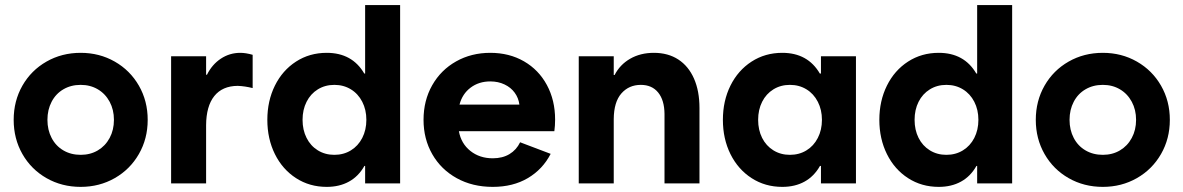

<svg xmlns="http://www.w3.org/2000/svg" viewBox="-20 -727 4690 761"><path d="M34.2 -252Q34.2 -326.7 68.8 -387.5Q103.5 -448.2 164.3 -482.9Q225.1 -517.6 299.8 -517.6Q374 -517.6 434.8 -482.9Q495.6 -448.2 530.5 -387.5Q565.4 -326.7 565.4 -252Q565.4 -177.2 530.5 -116.5Q495.6 -55.7 434.8 -21Q374 13.7 299.8 13.7Q225.1 13.7 164.3 -21Q103.5 -55.7 68.8 -116.5Q34.2 -177.2 34.2 -252ZM431.6 -252Q431.6 -292 414.6 -323.7Q397.5 -355.5 367.7 -373Q337.9 -390.6 299.8 -390.6Q261.2 -390.6 231.2 -373Q201.2 -355.5 184.6 -323.7Q168 -292 168 -252Q168 -211.9 184.6 -180.2Q201.2 -148.4 231.2 -130.9Q261.2 -113.3 299.8 -113.3Q337.9 -113.3 367.7 -130.9Q397.5 -148.4 414.6 -180.2Q431.6 -211.9 431.6 -252Z M658.2 -503.9H796.9V-430.7H800.3Q820.3 -471.2 855.2 -494.4Q890.1 -517.6 932.6 -517.6Q954.1 -517.6 981.4 -509.8V-377.9Q950.2 -385.7 921.9 -386.7Q861.3 -386.2 829.3 -346.2Q797.4 -306.2 796.9 -231V0H658.2Z M1427.2 0V-69.3H1424.3Q1400.9 -27.8 1363 -7.1Q1325.2 13.7 1274.9 13.7Q1207 13.7 1153.3 -21Q1099.6 -55.7 1069.6 -116.2Q1039.6 -176.8 1039.6 -252Q1039.6 -327.1 1069.6 -387.7Q1099.6 -448.2 1153.3 -482.9Q1207 -517.6 1274.9 -517.6Q1376 -517.6 1423.8 -435.5H1427.2V-707H1565.9V0ZM1432.1 -252Q1432.1 -292 1415.8 -323.7Q1399.4 -355.5 1370.6 -373Q1341.8 -390.6 1305.2 -390.6Q1268.6 -390.6 1239.7 -372.8Q1210.9 -355 1195.1 -323.5Q1179.2 -292 1179.2 -252Q1179.2 -211.9 1195.1 -180.4Q1210.9 -148.9 1239.7 -131.1Q1268.6 -113.3 1305.2 -113.3Q1341.8 -113.3 1370.6 -130.9Q1399.4 -148.4 1415.8 -180.2Q1432.1 -211.9 1432.1 -252Z M1658.7 -252Q1658.7 -328.6 1693.1 -389.2Q1727.5 -449.7 1787.8 -483.6Q1848.1 -517.6 1923.3 -517.6Q1998.5 -517.6 2056.9 -483.9Q2115.2 -450.2 2147.7 -389.9Q2180.2 -329.6 2180.2 -252.9Q2180.2 -229 2177.2 -207H1798.8Q1807.6 -158.2 1844.2 -128.9Q1880.9 -99.6 1933.1 -99.6Q1971.7 -99.6 1999.3 -116.2Q2026.9 -132.8 2041.5 -163.1L2162.6 -117.2Q2130.9 -55.7 2072 -21Q2013.2 13.7 1933.1 13.7Q1852.5 13.7 1790.3 -20.8Q1728 -55.2 1693.4 -115.7Q1658.7 -176.3 1658.7 -252ZM2038.6 -312.5Q2035.2 -338.9 2020 -359.6Q2004.9 -380.4 1979.7 -392.3Q1954.6 -404.3 1923.3 -404.3Q1877.9 -404.3 1845.2 -379.6Q1812.5 -355 1801.3 -312.5Z M2273.9 -503.9H2412.6V-429.7H2416Q2437 -470.7 2477.5 -494.1Q2518.1 -517.6 2571.8 -517.6Q2627.9 -517.6 2668.5 -491.2Q2709 -464.8 2730.7 -415.5Q2752.4 -366.2 2752.4 -298.8V0H2613.8V-275.4Q2613.3 -330.1 2588.6 -360.4Q2564 -390.6 2520 -390.6Q2472.7 -390.6 2442.9 -356.7Q2413.1 -322.8 2412.6 -254.9V0H2273.9Z M3237.8 -252Q3237.8 -292 3221.4 -323.7Q3205.1 -355.5 3176.3 -373Q3147.5 -390.6 3110.8 -390.6Q3074.2 -390.6 3045.4 -372.8Q3016.6 -355 3000.7 -323.5Q2984.9 -292 2984.9 -252Q2984.9 -211.9 3000.7 -180.4Q3016.6 -148.9 3045.4 -131.1Q3074.2 -113.3 3110.8 -113.3Q3147.5 -113.3 3176.3 -130.9Q3205.1 -148.4 3221.4 -180.2Q3237.8 -211.9 3237.8 -252ZM3233.9 0V-69.3H3230Q3206.5 -27.8 3168.7 -7.1Q3130.9 13.7 3080.6 13.7Q3012.7 13.7 2959 -21Q2905.3 -55.7 2875.2 -116.2Q2845.2 -176.8 2845.2 -252Q2845.2 -327.1 2875.2 -387.7Q2905.3 -448.2 2959 -482.9Q3012.7 -517.6 3080.6 -517.6Q3181.6 -517.6 3229.5 -435.5H3233.9V-503.9H3372.6V0Z M3853 0V-69.3H3850.1Q3826.7 -27.8 3788.8 -7.1Q3751 13.7 3700.7 13.7Q3632.8 13.7 3579.1 -21Q3525.4 -55.7 3495.4 -116.2Q3465.3 -176.8 3465.3 -252Q3465.3 -327.1 3495.4 -387.7Q3525.4 -448.2 3579.1 -482.9Q3632.8 -517.6 3700.7 -517.6Q3801.8 -517.6 3849.6 -435.5H3853V-707H3991.7V0ZM3857.9 -252Q3857.9 -292 3841.6 -323.7Q3825.2 -355.5 3796.4 -373Q3767.6 -390.6 3731 -390.6Q3694.3 -390.6 3665.5 -372.8Q3636.7 -355 3620.8 -323.5Q3605 -292 3605 -252Q3605 -211.9 3620.8 -180.4Q3636.7 -148.9 3665.5 -131.1Q3694.3 -113.3 3731 -113.3Q3767.6 -113.3 3796.4 -130.9Q3825.2 -148.4 3841.6 -180.2Q3857.9 -211.9 3857.9 -252Z M4085.4 -252Q4085.4 -326.7 4120.1 -387.5Q4154.8 -448.2 4215.6 -482.9Q4276.4 -517.6 4351.1 -517.6Q4425.3 -517.6 4486.1 -482.9Q4546.9 -448.2 4581.8 -387.5Q4616.7 -326.7 4616.7 -252Q4616.7 -177.2 4581.8 -116.5Q4546.9 -55.7 4486.1 -21Q4425.3 13.7 4351.1 13.7Q4276.4 13.7 4215.6 -21Q4154.8 -55.7 4120.1 -116.5Q4085.4 -177.2 4085.4 -252ZM4482.9 -252Q4482.9 -292 4465.8 -323.7Q4448.7 -355.5 4418.9 -373Q4389.2 -390.6 4351.1 -390.6Q4312.5 -390.6 4282.5 -373Q4252.4 -355.5 4235.8 -323.7Q4219.2 -292 4219.2 -252Q4219.2 -211.9 4235.8 -180.2Q4252.4 -148.4 4282.5 -130.9Q4312.5 -113.3 4351.1 -113.3Q4389.2 -113.3 4418.9 -130.9Q4448.7 -148.4 4465.8 -180.2Q4482.9 -211.9 4482.9 -252Z"/></svg>

Font: Wanted Sans
Style: Bold
Weight: 700
Designer: Original Design by Kil Hyung-jin and Kang Hanbin, Wanted Lab, Inc; Hangeul from Source Han Sans by Jang Soo-young and Ka
Foundry: Wanted Lab, Inc.
Version: Version 1.000